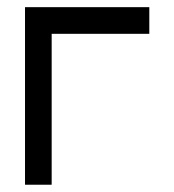

<svg xmlns="http://www.w3.org/2000/svg" viewBox="-20 -508 479 528"><path d="M390.6 -488.3V-415H122.1V0H48.8V-488.3Z"/></svg>

Font: Sanitrixie
Style: Regular
Weight: 400
Designer: Jayvee D. Enaguas (Grand Chaos)
Version: Version 1.1 - 6/9/2013